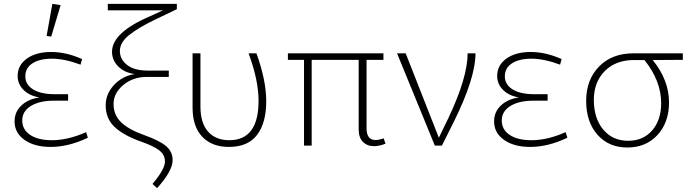

<svg xmlns="http://www.w3.org/2000/svg" viewBox="-20 -759 3588 1001"><path d="M247 -568 223 -572 253 -739 296 -732ZM244 7Q160 7 108 -29.5Q56 -66 56 -126Q56 -176 92 -209.5Q128 -243 186 -251Q135 -259 103.5 -289.5Q72 -320 72 -363Q72 -419 120 -453.5Q168 -488 247 -488Q325 -488 408 -451L400 -422Q316 -453 251 -453Q187 -453 149.5 -429Q112 -405 112 -361Q112 -318 152.5 -293Q193 -268 263 -268H335V-234H259Q186 -234 141 -206.5Q96 -179 96 -131Q96 -83 137.5 -55.5Q179 -28 251 -28Q334 -28 429 -70L438 -41Q338 7 244 7Z M542 -739H902V-711L787 -656Q702 -615 653.5 -576.5Q605 -538 605 -493Q605 -450 642.5 -420.5Q680 -391 750 -391H860V-358H746Q673 -358 622.5 -315.5Q572 -273 572 -217Q572 -159 612 -121Q652 -83 731 -55Q810 -27 845 2Q880 31 880 76Q880 132 799 222L775 200Q840 123 840 83Q840 48 810.5 25Q781 2 712 -22Q623 -54 577 -97.5Q531 -141 531 -210Q531 -269 574 -315.5Q617 -362 682 -373Q629 -380 596.5 -412.5Q564 -445 564 -489Q564 -590 764 -675L829 -705H542Z M1173 7Q1085 7 1034.5 -46Q984 -99 984 -198V-481H1025V-205Q1025 -117 1065 -72.5Q1105 -28 1175 -28Q1328 -28 1328 -233Q1328 -341 1276 -481H1317Q1368 -340 1368 -231Q1368 -119 1320.5 -56Q1273 7 1173 7Z M1565 0V-447H1481V-481H1979V-447H1891V-90Q1891 -29 1938 -29Q1957 -29 1980 -38L1990 -10Q1958 3 1930 3Q1894 3 1872 -19.5Q1850 -42 1850 -84V-447H1605V0Z M2346 -124 2284 0H2247L2050 -481H2095L2268 -41L2317 -142Q2418 -355 2418 -481H2459Q2459 -352 2346 -124Z M2744 7Q2660 7 2608 -29.5Q2556 -66 2556 -126Q2556 -176 2592 -209.5Q2628 -243 2686 -251Q2635 -259 2603.5 -289.5Q2572 -320 2572 -363Q2572 -419 2620 -453.5Q2668 -488 2747 -488Q2825 -488 2908 -451L2900 -422Q2816 -453 2751 -453Q2687 -453 2649.5 -429Q2612 -405 2612 -361Q2612 -318 2652.5 -293Q2693 -268 2763 -268H2835V-234H2759Q2686 -234 2641 -206.5Q2596 -179 2596 -131Q2596 -83 2637.5 -55.5Q2679 -28 2751 -28Q2834 -28 2929 -70L2938 -41Q2838 7 2744 7Z M3468 -225Q3468 -121 3408 -55.5Q3348 10 3250 10Q3154 10 3095 -56.5Q3036 -123 3036 -233Q3036 -343 3103 -412Q3170 -481 3283 -481H3540V-447L3383 -446Q3468 -341 3468 -225ZM3076 -238Q3076 -142 3125 -83.5Q3174 -25 3255 -25Q3333 -25 3380 -79Q3427 -133 3427 -221Q3427 -337 3340 -446H3286Q3190 -446 3133 -388.5Q3076 -331 3076 -238Z"/></svg>

Font: Cantarell Light
Style: Regular
Weight: 300
Designer: Dave Crossland, Nikolaus Waxweiler, Florian Fecher, Jacques Le Bailly, Eben Sorkin, Alexei Vanyashin, Alexios Zavras, Em
Version: Version 0.303